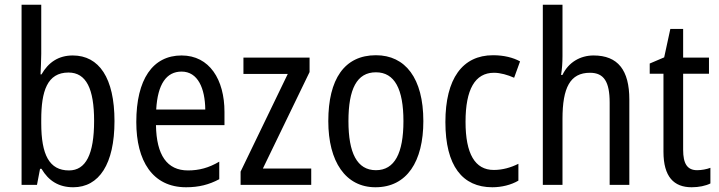

<svg xmlns="http://www.w3.org/2000/svg" viewBox="-20 -780 3034 810"><path d="M154 -553V-760H71V0H136L149 -68H155C185 -17 228 10 289 10C398 10 463 -88 463 -269C463 -451 398 -546 287 -546C227 -546 184 -517 155 -466H151C152 -493 154 -524 154 -553ZM269 -474C344 -474 377 -405 377 -270C377 -129 342 -61 271 -61C188 -61 154 -127 154 -260V-275C154 -395 179 -474 269 -474Z M746 -546C624 -546 555 -445 555 -265C555 -102 623 10 765 10C819 10 862 -1 905 -24V-98C861 -72 820 -61 773 -61C685 -61 640 -125 638 -252H927V-308C927 -444 864 -546 746 -546ZM746 -478C815 -478 845 -407 846 -318H639C645 -425 682 -478 746 -478Z M1293 0V-69H1089L1286 -476V-537H1007V-468H1194L995 -56V0Z M1766 -269C1766 -450 1690 -547 1566 -547C1433 -547 1365 -446 1365 -269C1365 -98 1438 10 1564 10C1697 10 1766 -99 1766 -269ZM1450 -269C1450 -404 1485 -475 1566 -475C1645 -475 1682 -404 1682 -269C1682 -134 1645 -62 1566 -62C1486 -62 1450 -135 1450 -269Z M2057 10C2096 10 2137 0 2167 -18V-89C2135 -73 2100 -63 2063 -63C1984 -63 1944 -131 1944 -266C1944 -403 1984 -473 2064 -473C2091 -473 2122 -464 2149 -452L2174 -521C2145 -537 2106 -547 2060 -547C1931 -547 1859 -448 1859 -265C1859 -80 1931 10 2057 10Z M2353 -543V-760H2270V0H2353V-278C2353 -410 2385 -473 2469 -473C2528 -473 2552 -435 2552 -347V0H2635V-360C2635 -484 2587 -546 2484 -546C2428 -546 2378 -517 2353 -464H2347C2351 -487 2353 -515 2353 -543Z M2921 -62C2879 -62 2862 -90 2862 -148V-469H2971V-537H2862V-658H2808L2782 -538L2721 -512V-469H2779V-140C2779 -34 2823 10 2898 10C2928 10 2957 4 2977 -6V-72C2961 -66 2940 -62 2921 -62Z"/></svg>

Font: Noto Sans Bengali Condensed
Style: Regular
Weight: 400
Width: 3
Designer: Jelle Bosma - Monotype Design Team
Foundry: Monotype Imaging Inc.
Version: Version 2.003